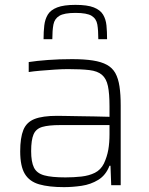

<svg xmlns="http://www.w3.org/2000/svg" viewBox="-20 -761 613 789"><path d="M243 8Q181 8 141 -3.5Q101 -15 82 -46.5Q63 -78 63 -139Q63 -195 76 -227Q89 -259 122 -272Q155 -285 215 -285Q226 -285 250.5 -284.5Q275 -284 306.5 -283.5Q338 -283 370 -282.5Q402 -282 430 -281V-323Q430 -377 423.5 -407.5Q417 -438 399 -453.5Q381 -469 347 -473Q313 -477 259 -477Q236 -477 205.5 -475Q175 -473 146 -470.5Q117 -468 98 -465V-506Q130 -511 176.5 -514.5Q223 -518 276 -518Q326 -518 361.5 -512.5Q397 -507 419.5 -494.5Q442 -482 454 -460.5Q466 -439 471 -406Q476 -373 476 -328V0H437L434 -80H430Q415 -41 384 -22Q353 -3 315.5 2.5Q278 8 243 8ZM249 -32Q283 -32 314.5 -35.5Q346 -39 370 -51Q394 -63 407 -89Q420 -117 425 -145.5Q430 -174 430 -210V-247H227Q180 -247 154 -239.5Q128 -232 118 -209Q108 -186 108 -140Q108 -96 119.5 -72.5Q131 -49 161.5 -40.5Q192 -32 249 -32ZM290 -741Q339 -741 365.5 -730.5Q392 -720 403.5 -701Q415 -682 417.5 -656.5Q420 -631 420 -600H384Q384 -636 380 -660Q376 -684 356.5 -696Q337 -708 290 -708Q244 -708 224 -696Q204 -684 199.5 -660Q195 -636 195 -600H159Q159 -631 162 -656.5Q165 -682 176.5 -701Q188 -720 215 -730.5Q242 -741 290 -741Z"/></svg>

Font: Saira Thin ExtraLight
Style: Regular
Weight: 250
Version: Version 1.101